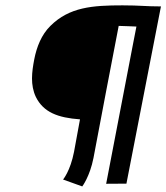

<svg xmlns="http://www.w3.org/2000/svg" viewBox="-20 -668 609 703"><path d="M467.3 -508.3C425.3 -291.5 400.4 -158.7 368.7 4.9L442.9 4.4L569.3 -644.5C511.7 -644.5 493.7 -648.4 428.7 -648.4C318.8 -648.4 233.9 -642.1 164.6 -573.2C131.8 -541 114.3 -496.1 105.5 -451.2C101.1 -428.2 97.2 -404.3 97.2 -380.9C97.2 -357.4 101.1 -334.5 111.3 -313C139.2 -256.8 191.9 -236.8 272.9 -231L251 -111.8C237.3 -41.5 210.9 -10.7 210.9 -10.7L281.2 14.6C281.2 14.6 309.1 -22 322.3 -89.8C352.1 -250 383.8 -412.1 414.6 -573.2C440.4 -572.8 459.5 -571.3 479.5 -570.8Z"/></svg>

Font: Fantasque Sans Mono
Style: RegItalic
Weight: 400
Italic angle: -11°
Monospace: yes
Designer: Jany Belluz
Version: Version 1.6.3